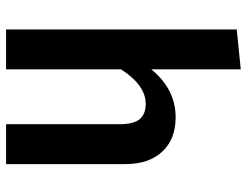

<svg xmlns="http://www.w3.org/2000/svg" viewBox="-108 -684 793 616"><g transform="rotate(90 288.0 -376.5)"><path d="M357 -544Q427 -544 467 -501Q507 -458 507 -383V0H379V-363Q379 -410 362.5 -429Q346 -448 314 -448Q254 -448 203 -369V0H75V-740L203 -753V-466Q267 -544 357 -544Z"/></g></svg>

Font: FiraGO Medium
Style: Regular
Weight: 500
Designer: bBox Type
Foundry: bBox Type GmbH
Version: Version 1.001;PS 001.001;hotconv 1.0.88;makeotf.lib2.5.64775